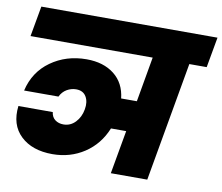

<svg xmlns="http://www.w3.org/2000/svg" viewBox="-80 -838 1083 935"><g transform="rotate(10 461.0 -370.0)"><path d="M23.9 -589.8 50.8 -740.2H921.9L895 -589.8H809.1L705.1 0H524.9L563 -214.8H487.8Q454.6 -133.3 385.3 -87.6Q315.9 -42 228 -42Q127.4 -42 70.6 -96.2Q13.7 -150.4 24.9 -244.1H194.8Q197.8 -219.2 214.8 -206.5Q231.9 -193.8 255.9 -193.8Q290.5 -193.8 314.9 -219.5Q339.4 -245.1 346.2 -284.2Q353 -321.8 337.9 -347.4Q322.8 -373 288.1 -373Q264.2 -373 242.4 -360.4Q220.7 -347.7 209 -323.2H39.1Q61 -418 136.7 -471.9Q212.4 -525.9 313 -525.9Q397 -525.9 450 -484.1Q502.9 -442.4 511.2 -367.2H588.9L627.9 -589.8Z"/></g></svg>

Font: Poppins ExtraBold
Style: Italic
Weight: 800
Italic angle: -10°
Designer: Ninad Kale (Devanagari), Jonny Pinhorn (Latin)
Foundry: Indian Type Foundry
Version: Version 3.200;PS 1.000;hotconv 16.6.54;makeotf.lib2.5.65590